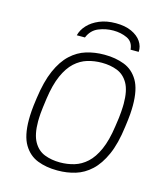

<svg xmlns="http://www.w3.org/2000/svg" viewBox="-129 -984 946 1093"><g transform="rotate(15 344.5 -438.0)"><path d="M309 10Q246 10 194.5 -10Q143 -30 112 -81.5Q81 -133 81 -228Q81 -251 83 -279Q85 -307 92 -356Q106 -458 135 -524Q164 -590 205 -628Q246 -666 295.5 -681Q345 -696 399 -696H404Q467 -696 519 -676Q571 -656 601.5 -604.5Q632 -553 632 -458Q632 -436 630 -407.5Q628 -379 621 -330Q608 -228 578.5 -162Q549 -96 508 -58Q467 -20 417.5 -5Q368 10 314 10ZM314 -38Q358 -38 398 -50Q438 -62 471.5 -92.5Q505 -123 529.5 -178Q554 -233 566 -318Q571 -349 573.5 -370.5Q576 -392 577 -407.5Q578 -423 578.5 -434Q579 -445 579 -454Q579 -532 555 -574Q531 -616 490.5 -632Q450 -648 399 -648Q355 -648 315 -636Q275 -624 241.5 -593.5Q208 -563 183.5 -508Q159 -453 147 -368Q143 -337 140 -315.5Q137 -294 136 -278.5Q135 -263 134.5 -252Q134 -241 134 -232Q134 -155 158 -112.5Q182 -70 223 -54Q264 -38 314 -38ZM220 -762Q228 -795 254 -823Q280 -851 321.5 -868.5Q363 -886 418 -886Q473 -886 511 -868.5Q549 -851 568 -823Q587 -795 585 -762H537Q533 -808 496.5 -825Q460 -842 415 -842Q370 -842 328.5 -825Q287 -808 268 -762Z"/></g></svg>

Font: Chivo Medium Thin
Style: Italic
Weight: 250
Italic angle: -8.05°
Version: Version 2.002